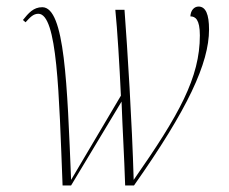

<svg xmlns="http://www.w3.org/2000/svg" viewBox="-20 -566 698 586"><path d="M171 0H197L351 -256C354 -171 359 -93 362 0H389C553 -233 618 -373 618 -476C618 -522 608 -546 586 -546C573 -546 562 -535 561 -516C576 -516 590 -507 590 -458C590 -329 527 -216 388 -17C383 -193 369 -416 360 -536H332C338 -478 345 -363 349 -274L197 -17C185 -308 178 -544 109 -544C82 -544 67 -526 50 -505L58 -498C71 -512 81 -524 97 -524C155 -524 160 -283 171 0Z"/></svg>

Font: Noto Serif Display Condensed Thin
Style: Italic
Weight: 100
Width: 3
Italic angle: -12°
Designer: Monotype Design Team
Foundry: Monotype Imaging Inc.
Version: Version 2.009